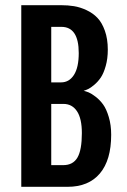

<svg xmlns="http://www.w3.org/2000/svg" viewBox="-20 -720 490 740"><path d="M62 0V-700H215.5Q242 -700 265.2 -696.2Q288.5 -692.5 313.2 -681Q338 -669.5 355.5 -651.2Q373 -633 384.2 -601.5Q395.5 -570 395.5 -528.5Q395.5 -494 387.5 -465.8Q379.5 -437.5 368.5 -421.2Q357.5 -405 343.2 -393Q329 -381 319.8 -376.8Q310.5 -372.5 302.5 -370Q311.5 -368 322 -363.8Q332.5 -359.5 348.8 -347Q365 -334.5 377.5 -317.2Q390 -300 399.2 -269.2Q408.5 -238.5 408.5 -200.5Q408.5 -103 365 -51.5Q321.5 0 240.5 0ZM177.5 -402.5H215.5Q246.5 -402.5 265 -431.2Q283.5 -460 283.5 -515.5Q283.5 -616.5 216.5 -616.5H177.5ZM177.5 -83.5H223.5Q261.5 -83.5 278.5 -112.8Q295.5 -142 295.5 -207Q295.5 -263 276.8 -291.2Q258 -319.5 224.5 -319.5H177.5Z"/></svg>

Font: League Mono Condensed Medium
Style: Regular
Weight: 500
Width: 1
Designer: Tyler Finck
Foundry: The League of Moveable Type / Tyler Finck
Version: Version 2.210